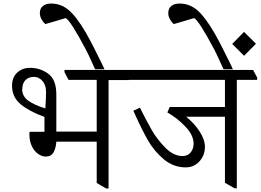

<svg xmlns="http://www.w3.org/2000/svg" viewBox="-20 -1035 1473 1084"><path d="M708 -596V-583H593V29H579L526 -2V-235H298Q296 -200 282.5 -175.5Q269 -151 239 -151Q218 -151 197.5 -164.5Q177 -178 163 -203Q146 -235 146 -275Q146 -286 147 -291H231V-375Q145 -406 96.5 -446.5Q48 -487 48 -551Q48 -598 77 -625Q106 -652 150 -652Q207 -652 252.5 -618.5Q298 -585 298 -502V-292H526V-584H367L344 -628V-640H684ZM105 -532Q105 -491 140.5 -466Q176 -441 236 -423Q240 -483 240 -516Q240 -554 220 -577.5Q200 -601 171 -601Q142 -601 124 -583Q106 -565 106 -532Z M493 -799Q508 -769 512 -762Q561 -665 570 -644H517Q474 -739 466 -753Q378 -919 351 -933L236 -899Q224 -909 214.5 -926Q205 -943 205 -961Q205 -987 222 -1001Q239 -1015 269 -1015Q336 -1015 387 -960Q438 -905 493 -799Z M1432 -584H1317V28H1304L1250 -3V-376H1031Q1078 -338 1107.5 -292Q1137 -246 1137 -207Q1137 -158 1106 -124Q1075 -90 1029 -90Q959 -90 904.5 -136Q850 -182 816 -241.5Q782 -301 745 -383L733 -410L770 -427Q808 -351 837.5 -299.5Q867 -248 913.5 -201Q960 -154 1011 -154Q1040 -154 1056.5 -174.5Q1073 -195 1073 -224Q1073 -272 1026 -321Q979 -370 925 -400L938 -431H1250V-584H703L681 -628V-640H1409L1432 -597Z M1218 -799Q1233 -769 1237 -762Q1286 -665 1295 -644H1242Q1199 -739 1191 -753Q1103 -919 1076 -933L961 -899Q949 -909 939.5 -926Q930 -943 930 -961Q930 -987 947 -1001Q964 -1015 994 -1015Q1061 -1015 1112 -960Q1163 -905 1218 -799ZM1425 -788 1358 -720 1291 -787 1358 -855Z"/></svg>

Font: Martel Light
Style: Regular
Weight: 300
Designer: Dan Reynolds
Foundry: Dan Reynolds
Version: Version 1.001; ttfautohint (v1.1) -l 5 -r 5 -G 72 -x 0 -D la